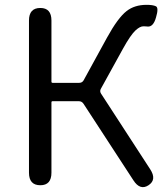

<svg xmlns="http://www.w3.org/2000/svg" viewBox="-20 -767 688 795"><path d="M147 0Q100 0 100 -52V-682Q100 -734 147 -734Q193 -734 193 -682V-429Q193 -424 198 -424H308Q320 -424 326 -434L423 -611Q468 -693 504 -721Q537 -747 587 -747Q613 -747 625.5 -741Q638 -735 626 -695Q615 -655 591 -657Q586 -658 573 -658Q560 -658 542 -642Q521 -623 489 -565L398 -400Q392 -390 398 -380L602 -66Q630 -23 595 0Q560 23 532 -21L326 -337Q319 -348 306 -348H198Q193 -348 193 -343V-52Q193 0 147 0Z"/></svg>

Font: Resource Han Rounded KR
Style: Regular
Weight: 400
Designer: Cyano Hao (round all glyphs); Ryoko NISHIZUKA 西塚涼子 (kana, bopomofo & ideographs); Paul D. Hunt (Latin, Greek & Cyrillic)
Foundry: Cyano Hao
Version: 0.990